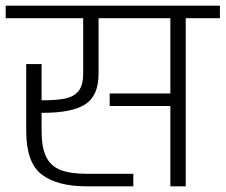

<svg xmlns="http://www.w3.org/2000/svg" viewBox="-30 -654 792 674"><path d="M742 -634V-590H622V0H568V-282H355V-326H568V-590H316V-395Q316 -318 269.5 -288Q223 -258 122 -258H116V-195Q116 -137 131.5 -104.5Q147 -72 181 -58Q215 -44 273 -44H438V0H273Q171 0 116.5 -41.5Q62 -83 62 -195V-429H116V-302H122Q171 -302 200.5 -308.5Q230 -315 246 -335Q262 -355 262 -395V-590H-10V-634Z"/></svg>

Font: Biryani UltraLight
Style: Regular
Weight: 250
Designer: Dan Reynolds and Mathieu Réguer
Foundry: Dan Reynolds and Mathieu Réguer
Version: Version 1.003; ttfautohint (v1.1) -l 5 -r 5 -G 72 -x 0 -D la